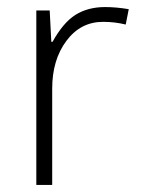

<svg xmlns="http://www.w3.org/2000/svg" viewBox="-20 -524 402 544"><path d="M277.6 -504Q309.4 -504 344.8 -498L336.2 -454.5Q305.4 -462.1 272 -462.1Q208.3 -462.1 168.1 -408.2Q127.9 -354.4 127.9 -273V0H82.9V-494.4H120.8L125.4 -405.5H128.9Q158.7 -459.6 193.6 -481.8Q229 -504 277.6 -504Z"/></svg>

Font: Khula Light
Style: Regular
Weight: 300
Designer: Erin McLaughlin, Steve Matteson
Version: Version 1.002;PS 1.0;hotconv 1.0.72;makeotf.lib2.5.5900; ttf